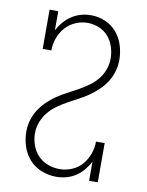

<svg xmlns="http://www.w3.org/2000/svg" viewBox="-85 -804 669 873"><g transform="rotate(10 250.0 -367.5)"><path d="M234 8Q200 8 167 -5Q134 -18 111 -43.5Q88 -69 77 -102.5Q66 -136 66 -171Q66 -198 73.5 -224Q81 -250 95.5 -272.5Q110 -295 129.5 -314Q149 -333 171 -348Q193 -363 217 -375.5Q241 -388 264.5 -401Q288 -414 310 -429.5Q332 -445 349.5 -465.5Q367 -486 376.5 -512Q386 -538 386 -564Q386 -591 377.5 -617.5Q369 -644 351.5 -664.5Q334 -685 308 -695.5Q282 -706 255 -706Q226 -706 199 -694Q172 -682 153 -660.5Q134 -639 124 -611Q114 -583 114 -554H74V-735H114V-647Q125 -668 140.5 -686Q156 -704 175.5 -717Q195 -730 218 -736.5Q241 -743 265 -743Q299 -743 330.5 -729.5Q362 -716 384 -690Q406 -664 416 -631Q426 -598 426 -565Q426 -538 418.5 -512Q411 -486 396.5 -463Q382 -440 362.5 -421.5Q343 -403 321 -387.5Q299 -372 275 -359.5Q251 -347 227.5 -334Q204 -321 182 -305.5Q160 -290 143 -269.5Q126 -249 116 -223.5Q106 -198 106 -171Q106 -143 115.5 -116Q125 -89 144 -69Q163 -49 189.5 -39Q216 -29 244 -29Q273 -29 300.5 -40.5Q328 -52 347 -74Q366 -96 376 -124Q386 -152 386 -181H426V0H386V-88Q375 -67 359.5 -48.5Q344 -30 324 -17Q304 -4 281 2Q258 8 234 8Z"/></g></svg>

Font: Iosevka Curly Slab Extralight
Style: Regular
Weight: 200
Monospace: yes
Designer: Belleve Invis
Foundry: Belleve Invis
Version: Version 22.1.2; ttfautohint (v1.8.4)